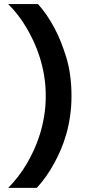

<svg xmlns="http://www.w3.org/2000/svg" viewBox="-20 -720 440 940"><path d="M330 -250Q330 -198 323 -150.5Q316 -103 304 -61.6Q292 -20.1 276.5 15.4Q261 50.9 245 79.9Q208 147.9 160 199.9H20Q72 147.9 112 79.9Q129 50.9 145.5 15.4Q162 -20.1 175 -61.6Q188 -103 196 -150.5Q204 -198 204 -250Q204 -303 196 -350Q188 -397 175 -438.5Q162 -480 145.5 -515.5Q129 -551 112 -580Q72 -649 20 -700H166Q212 -649 248 -580Q279 -522 304.5 -439Q330 -356 330 -250Z"/></svg>

Font: Retni Sans
Style: Bold
Weight: 700
Designer: Vitaly Kuzmin
Foundry: ParaType Ltd.
Version: Version 1.00;March 2, 2019;FontCreator 11.5.0.2425 64-bit; t